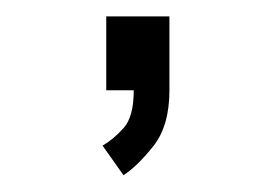

<svg xmlns="http://www.w3.org/2000/svg" viewBox="-20 -110 340 234"><path d="M109.5 0V-90H186.5V0Q186.5 43.5 166.8 68.2Q147 93 130.5 103.5L105 67.5Q118 60 130.5 46.2Q143 32.5 143 0Z"/></svg>

Font: Trispace Condensed ExtraLight
Style: Regular
Weight: 200
Width: 3
Designer: Tyler Finck
Foundry: Etcetera Type Company
Version: Version 1.210; ttfautohint (v1.8.3)